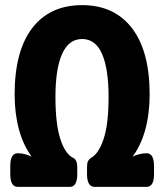

<svg xmlns="http://www.w3.org/2000/svg" viewBox="-20 -728 639 748"><path d="M49 0Q20 0 20 -50V-81Q20 -131 49 -131Q65 -131 80.5 -126.5Q96 -122 104 -117.5Q112 -113 107 -113Q71 -160 54 -223Q37 -286 37 -360Q37 -529 105.5 -618.5Q174 -708 300 -708Q425 -708 494 -618.5Q563 -529 563 -360Q563 -286 546 -223Q529 -160 493 -113Q488 -113 496 -117.5Q504 -122 519.5 -126.5Q535 -131 551 -131Q580 -131 580 -81V-50Q580 0 551 0H349Q319 0 319 -50V-76Q319 -92 322.5 -99.5Q326 -107 333 -112Q364 -128 383.5 -186Q403 -244 403 -350Q403 -460 377.5 -518Q352 -576 300 -576Q248 -576 222 -518Q196 -460 196 -350Q196 -244 215.5 -185Q235 -126 267 -112Q281 -104 281 -76V-50Q281 0 252 0Z"/></svg>

Font: Asap Condensed VF Beta
Style: Regular
Weight: 400
Designer: Pablo Cosgaya
Foundry: Omnibus-Type
Version: Version 1.008